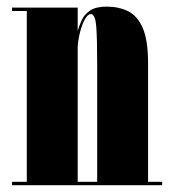

<svg xmlns="http://www.w3.org/2000/svg" viewBox="-20 -546 508 566"><path d="M15.5 0V-10H59V-513.5H15.5V-523.5H209V-454.5Q213.5 -470.5 221.2 -487.2Q229 -504 246 -515.2Q263 -526.5 294.5 -526.5Q330 -526.5 357.5 -513Q385 -499.5 400.8 -463.5Q416.5 -427.5 416.5 -359V-10H458V0ZM209 -408V-10H266.5V-355.5Q266.5 -430 263.8 -467.2Q261 -504.5 247.5 -504.5Q239 -504.5 230.5 -489.5Q222 -474.5 216.2 -452.2Q210.5 -430 209 -408Z"/></svg>

Font: Imbue 100pt Black
Style: Regular
Weight: 900
Designer: Tyler Finck
Foundry: Etcetera Type Company
Version: Version 1.102; ttfautohint (v1.8.3)